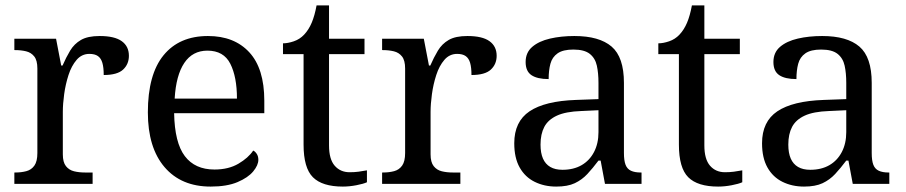

<svg xmlns="http://www.w3.org/2000/svg" viewBox="-20 -679 3347 709"><path d="M33 0V-42H36Q59 -42 77.5 -47Q96 -52 107 -67.5Q118 -83 118 -114V-426Q118 -456 106.5 -470.5Q95 -485 76.5 -489.5Q58 -494 36 -494H33V-536H187L206 -437H211Q224 -467 239 -492Q254 -517 279 -531.5Q304 -546 348 -546Q403 -546 429.5 -527Q456 -508 456 -473Q456 -442 434.5 -422Q413 -402 363 -402Q363 -430 358 -447Q353 -464 341.5 -472Q330 -480 310 -480Q282 -480 263 -458Q244 -436 233 -402Q222 -368 217 -331.5Q212 -295 212 -266V-109Q212 -80 223.5 -65.5Q235 -51 253.5 -46.5Q272 -42 294 -42H322V0Z M758 10Q649 10 587.5 -62Q526 -134 526 -264Q526 -404 584 -475Q642 -546 748 -546Q845 -546 900.5 -486Q956 -426 956 -307V-261H623Q625 -152 662.5 -102.5Q700 -53 772 -53Q824 -53 860.5 -74.5Q897 -96 915 -123Q922 -120 928 -111Q934 -102 934 -89Q934 -69 915 -46Q896 -23 857 -6.5Q818 10 758 10ZM855 -315Q855 -395 830.5 -443.5Q806 -492 746 -492Q691 -492 660.5 -446.5Q630 -401 625 -315Z M1246 10Q1170 10 1135.5 -24.5Q1101 -59 1101 -145V-479H1025V-519Q1043 -519 1065 -526.5Q1087 -534 1103 -551Q1120 -569 1131 -595Q1142 -621 1149 -659H1195V-536H1326V-479H1195V-142Q1195 -91 1216 -67Q1237 -43 1271 -43Q1289 -43 1304 -45Q1319 -47 1335 -50V-6Q1322 0 1296 5Q1270 10 1246 10Z M1391 0V-42H1394Q1417 -42 1435.5 -47Q1454 -52 1465 -67.5Q1476 -83 1476 -114V-426Q1476 -456 1464.5 -470.5Q1453 -485 1434.5 -489.5Q1416 -494 1394 -494H1391V-536H1545L1564 -437H1569Q1582 -467 1597 -492Q1612 -517 1637 -531.5Q1662 -546 1706 -546Q1761 -546 1787.5 -527Q1814 -508 1814 -473Q1814 -442 1792.5 -422Q1771 -402 1721 -402Q1721 -430 1716 -447Q1711 -464 1699.5 -472Q1688 -480 1668 -480Q1640 -480 1621 -458Q1602 -436 1591 -402Q1580 -368 1575 -331.5Q1570 -295 1570 -266V-109Q1570 -80 1581.5 -65.5Q1593 -51 1611.5 -46.5Q1630 -42 1652 -42H1680V0Z M2034 10Q1990 10 1954.5 -7.5Q1919 -25 1899 -60.5Q1879 -96 1879 -150Q1879 -230 1935.5 -268Q1992 -306 2107 -310L2190 -313V-373Q2190 -409 2184 -436.5Q2178 -464 2158 -480Q2138 -496 2097 -496Q2059 -496 2039 -482Q2019 -468 2012.5 -443.5Q2006 -419 2006 -387Q1964 -387 1942.5 -401.5Q1921 -416 1921 -450Q1921 -485 1945.5 -506Q1970 -527 2011 -536.5Q2052 -546 2101 -546Q2193 -546 2238.5 -507Q2284 -468 2284 -373V-114Q2284 -86 2290 -70.5Q2296 -55 2310 -48.5Q2324 -42 2346 -42H2349V0H2214L2198 -86H2190Q2169 -58 2149 -36.5Q2129 -15 2102.5 -2.5Q2076 10 2034 10ZM2057 -52Q2098 -52 2127.5 -69Q2157 -86 2173.5 -117.5Q2190 -149 2190 -191V-272L2126 -269Q2069 -267 2036.5 -252Q2004 -237 1990 -210.5Q1976 -184 1976 -145Q1976 -114 1985 -93.5Q1994 -73 2012 -62.5Q2030 -52 2057 -52Z M2632 10Q2556 10 2521.5 -24.5Q2487 -59 2487 -145V-479H2411V-519Q2429 -519 2451 -526.5Q2473 -534 2489 -551Q2506 -569 2517 -595Q2528 -621 2535 -659H2581V-536H2712V-479H2581V-142Q2581 -91 2602 -67Q2623 -43 2657 -43Q2675 -43 2690 -45Q2705 -47 2721 -50V-6Q2708 0 2682 5Q2656 10 2632 10Z M2949 10Q2905 10 2869.5 -7.5Q2834 -25 2814 -60.5Q2794 -96 2794 -150Q2794 -230 2850.5 -268Q2907 -306 3022 -310L3105 -313V-373Q3105 -409 3099 -436.5Q3093 -464 3073 -480Q3053 -496 3012 -496Q2974 -496 2954 -482Q2934 -468 2927.5 -443.5Q2921 -419 2921 -387Q2879 -387 2857.5 -401.5Q2836 -416 2836 -450Q2836 -485 2860.5 -506Q2885 -527 2926 -536.5Q2967 -546 3016 -546Q3108 -546 3153.5 -507Q3199 -468 3199 -373V-114Q3199 -86 3205 -70.5Q3211 -55 3225 -48.5Q3239 -42 3261 -42H3264V0H3129L3113 -86H3105Q3084 -58 3064 -36.5Q3044 -15 3017.5 -2.5Q2991 10 2949 10ZM2972 -52Q3013 -52 3042.5 -69Q3072 -86 3088.5 -117.5Q3105 -149 3105 -191V-272L3041 -269Q2984 -267 2951.5 -252Q2919 -237 2905 -210.5Q2891 -184 2891 -145Q2891 -114 2900 -93.5Q2909 -73 2927 -62.5Q2945 -52 2972 -52Z"/></svg>

Font: Noto Serif Georgian
Style: Regular
Weight: 400
Designer: Monotype Design Team, Akaki Razmadze
Foundry: Google LLC
Version: Version 2.002